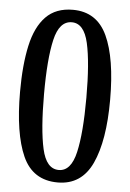

<svg xmlns="http://www.w3.org/2000/svg" viewBox="-53 -764 552 813"><g transform="rotate(5 223.0 -357.0)"><path d="M223 10Q117 10 74 -86Q31 -182 31 -359Q31 -473 49 -555Q67 -637 109.5 -680.5Q152 -724 224 -724Q326 -724 370 -629Q414 -534 414 -358Q414 -184 369 -87Q324 10 223 10ZM223 -43Q275 -43 294 -125.5Q313 -208 313 -358Q313 -508 294.5 -589.5Q276 -671 224 -671Q171 -671 152 -589.5Q133 -508 133 -358Q133 -208 151.5 -125.5Q170 -43 223 -43Z"/></g></svg>

Font: Noto Serif Thai ExtraCondensed Medium
Style: Regular
Weight: 500
Width: 2
Designer: Monotype Design Team
Foundry: Monotype Imaging Inc.
Version: Version 2.002; ttfautohint (v1.8.4.7-5d5b)